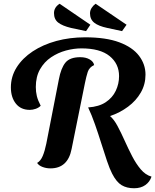

<svg xmlns="http://www.w3.org/2000/svg" viewBox="-20 -882 828 1024"><path d="M695 122Q656 122 628.5 105.5Q601 89 578 44Q565 19 550.5 -24Q536 -67 520 -118Q504 -169 486.5 -219Q469 -269 450 -309Q508 -313 544 -337Q580 -361 597.5 -398Q615 -435 615 -476Q615 -542 564.5 -583Q514 -624 414 -624Q374 -624 331.5 -612.5Q289 -601 252.5 -576.5Q216 -552 193.5 -512.5Q171 -473 171 -418Q171 -392 176.5 -369.5Q182 -347 197 -318Q186 -307 170 -301.5Q154 -296 139 -296Q91 -296 64.5 -329.5Q38 -363 38 -416Q38 -474 69 -523Q100 -572 154.5 -608Q209 -644 280.5 -663.5Q352 -683 434 -683Q545 -683 616 -656.5Q687 -630 721.5 -584.5Q756 -539 756 -484Q756 -432 731 -388.5Q706 -345 663 -313Q620 -281 567 -263Q588 -245 607 -209.5Q626 -174 645 -131.5Q664 -89 685 -48.5Q706 -8 731 21.5Q756 51 788 60Q779 88 755 105Q731 122 695 122ZM249 16Q227 16 207 8.5Q187 1 178 -13Q197 -24 208 -50.5Q219 -77 227 -116L294 -459Q305 -518 328.5 -547.5Q352 -577 408 -577Q438 -577 458.5 -565Q479 -553 482 -535Q456 -523 448 -498.5Q440 -474 433 -439L362 -88Q342 16 249 16ZM631 -716 552 -733Q505 -743 482.5 -761Q460 -779 460 -811Q460 -826 468.5 -839.5Q477 -853 490 -862L655 -750ZM439 -716 359 -733Q313 -744 290.5 -761.5Q268 -779 268 -812Q268 -843 298 -862L462 -750Z"/></svg>

Font: Sansita Swashed Medium
Style: Regular
Weight: 500
Designer: Pablo Cosgaya
Foundry: Omnibus-Type
Version: Version 1.003; ttfautohint (v1.8.3)